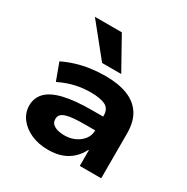

<svg xmlns="http://www.w3.org/2000/svg" viewBox="-176 -925 1059 1087"><g transform="rotate(30 353.0 -381.5)"><path d="M281 11Q219 11 170 -11Q121 -33 93 -70.5Q65 -108 65 -154Q65 -204 98 -238.5Q131 -273 202.5 -290.5Q274 -308 389 -308H481V-218H399Q354 -218 322.5 -215.5Q291 -213 270.5 -206.5Q250 -200 240.5 -189Q231 -178 231 -161Q231 -134 255.5 -120Q280 -106 322 -106Q359 -106 390 -120.5Q421 -135 440 -160Q459 -185 459 -217V-315Q459 -359 426.5 -375.5Q394 -392 330 -392Q281 -392 231.5 -381Q182 -370 129 -344L88 -455Q129 -475 172 -488Q215 -501 262 -507.5Q309 -514 358 -514Q441 -514 500.5 -491Q560 -468 592 -419.5Q624 -371 624 -291V0H484V-102L481 -103Q463 -68 436 -42.5Q409 -17 371 -3Q333 11 281 11ZM302 -568 136 -774H312L427 -568Z"/></g></svg>

Font: Nunito Sans 7pt SemiExpanded ExtraBold
Style: Regular
Weight: 800
Width: 6
Designer: Vernon Adams
Foundry: Vernon Adams
Version: Version 3.101;gftools[0.9.27]